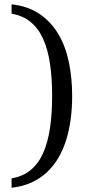

<svg xmlns="http://www.w3.org/2000/svg" viewBox="-20 -737 416 899"><path d="M317.9 -288.1Q317.9 -233.4 311.3 -181.9Q304.7 -130.4 290.8 -84.5Q276.9 -38.6 254.4 0.2Q231.9 39.1 200.4 68.8Q168.9 98.6 127.7 117.4Q86.4 136.2 34.2 142.1V98.1Q86.9 89.4 123.3 59.3Q159.7 29.3 181.9 -20.3Q204.1 -69.8 214.1 -137.2Q224.1 -204.6 224.1 -288.1Q224.1 -371.1 214.1 -438.5Q204.1 -505.9 181.9 -554.9Q159.7 -604 123.3 -634Q86.9 -664.1 34.2 -672.9V-716.8Q112.3 -708 166.5 -670.7Q220.7 -633.3 254.4 -575.4Q288.1 -517.6 303 -443.6Q317.9 -369.6 317.9 -288.1Z"/></svg>

Font: Charis SIL Phon
Style: Regular
Weight: 400
Foundry: SIL International
Version: Version 5.000